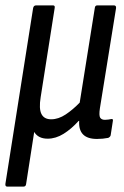

<svg xmlns="http://www.w3.org/2000/svg" viewBox="-24 -508 462 713"><path d="M3 185Q-5 185 -4 175L99 -478Q101 -488 110 -488H173Q181 -488 179 -478L127 -147Q120 -104 130 -84.5Q140 -65 166 -65Q193 -65 220 -83Q247 -101 272 -127L328 -478Q329 -488 337 -488H399Q408 -488 407 -478L347 -106Q343 -79 348 -71Q353 -63 366 -63Q372 -63 378.5 -64Q385 -65 390 -66Q397 -67 395 -58L387 -6Q386 0 378 4Q368 6 357.5 7Q347 8 336 8Q266 8 270 -59H268Q241 -29 212 -11Q183 7 153 7Q118 7 103 -18L73 175Q72 185 63 185Z"/></svg>

Font: Sofia Sans Condensed Medium
Style: Italic
Weight: 500
Italic angle: -9°
Designer: Botio Nikoltchev, Ani Petrova
Foundry: lettersoup
Version: Version 4.101; ttfautohint (v1.8.4.7-5d5b)